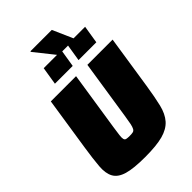

<svg xmlns="http://www.w3.org/2000/svg" viewBox="-291 -1133 1259 1259"><g transform="rotate(-45 338.5 -503.5)"><path d="M23 0ZM443 -688H677L620 -316Q606 -225 591 -162.5Q576 -100 543 -62.5Q510 -25 449.5 -8.5Q389 8 283 8Q177 8 121 -8.5Q65 -25 44 -62.5Q23 -100 28 -162.5Q33 -225 47 -316L104 -688H338L275 -278Q269 -237 266 -213.5Q263 -190 266 -178.5Q269 -167 279.5 -164.5Q290 -162 309 -162Q329 -162 340 -164.5Q351 -167 357.5 -178.5Q364 -190 369 -213.5Q374 -237 380 -278ZM205 -751ZM205 -751 225 -875H390L370 -751ZM424 -751 444 -875H609L589 -751ZM241 -867ZM355 -867 241 -1010 242 -1015H440L503 -872V-867Z"/></g></svg>

Font: Azeri Sans Black
Style: Italic
Weight: 900
Designer: Hector Gatti & Omnibus-Type (original fonts) / Cristiano Sobral (main changes and remastering)
Foundry: Omnibus-Type
Version: Version 0.07;August 21, 2020;FontCreator 13.0.0.2681 64-bit;